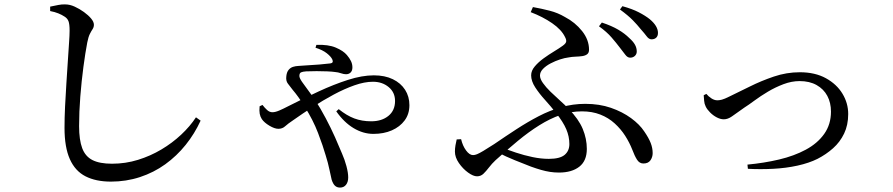

<svg xmlns="http://www.w3.org/2000/svg" viewBox="-20 -780 4040 869"><path d="M482 42Q414 42 367 18Q320 -6 296 -60Q272 -114 272 -201Q272 -246 274.5 -298.5Q277 -351 280.5 -403.5Q284 -456 287 -503Q290 -550 292.5 -586Q295 -622 295 -641Q295 -671 290 -684Q285 -697 272 -705Q260 -713 244 -719.5Q228 -726 207 -730V-750Q227 -754 244 -757.5Q261 -761 276 -760Q296 -760 318 -750Q340 -740 360 -725.5Q380 -711 392.5 -696Q405 -681 405 -668Q405 -657 399 -648Q393 -639 386.5 -626Q380 -613 375 -588Q366 -541 357.5 -477Q349 -413 343.5 -343.5Q338 -274 338 -209Q338 -147 352 -109.5Q366 -72 398.5 -55.5Q431 -39 487 -39Q548 -39 604.5 -56.5Q661 -74 710.5 -103.5Q760 -133 800 -170.5Q840 -208 867 -249L888 -234Q861 -175 820.5 -124.5Q780 -74 728 -36.5Q676 1 613.5 21.5Q551 42 482 42Z M1519 69Q1505 69 1496 60.5Q1487 52 1481 33Q1477 17 1471 -12.5Q1465 -42 1454 -77Q1442 -119 1419.5 -178Q1397 -237 1359 -297Q1343 -323 1330 -341Q1317 -359 1305 -373Q1293 -389 1283 -401.5Q1273 -414 1276 -436Q1278 -454 1286.5 -464Q1295 -474 1306.5 -477.5Q1318 -481 1329.5 -481.5Q1341 -482 1351 -483Q1390 -485 1425.5 -488Q1461 -491 1475 -493Q1491 -495 1484 -511Q1478 -524 1459 -539Q1440 -554 1408 -564L1412 -577Q1466 -579 1500 -564.5Q1534 -550 1550 -531Q1562 -517 1568.5 -503.5Q1575 -490 1575 -475Q1575 -460 1567 -452Q1559 -444 1546 -444Q1536 -444 1523 -448.5Q1510 -453 1497 -454Q1484 -456 1461 -457Q1438 -458 1413 -458Q1388 -458 1366 -457Q1350 -456 1342.5 -452.5Q1335 -449 1335 -436Q1335 -427 1347 -409.5Q1359 -392 1375 -371Q1391 -350 1404 -331Q1431 -289 1454.5 -244.5Q1478 -200 1496.5 -158.5Q1515 -117 1528 -85Q1540 -58 1548 -28Q1556 2 1556 23Q1556 44 1546 56.5Q1536 69 1519 69ZM1670 -174Q1624 -174 1580.5 -200Q1537 -226 1502 -276L1513 -286Q1549 -257 1583.5 -244Q1618 -231 1660 -231Q1708 -231 1738 -255.5Q1768 -280 1768 -323Q1768 -362 1739 -386Q1710 -410 1668 -410Q1630 -410 1584.5 -394Q1539 -378 1490.5 -352Q1442 -326 1395 -295.5Q1348 -265 1307 -236Q1283 -220 1270.5 -208.5Q1258 -197 1240 -197Q1223 -197 1199.5 -211Q1176 -225 1165 -241Q1158 -252 1155.5 -265Q1153 -278 1155 -299L1168 -305Q1178 -292 1189 -282Q1200 -272 1213 -272Q1226 -272 1244.5 -280Q1263 -288 1282 -298Q1353 -334 1422 -366Q1491 -398 1555 -418.5Q1619 -439 1672 -439Q1722 -439 1758 -421.5Q1794 -404 1813.5 -373.5Q1833 -343 1833 -304Q1833 -264 1811.5 -235Q1790 -206 1753.5 -190Q1717 -174 1670 -174Z M2832 -519Q2820 -519 2810 -532.5Q2800 -546 2785 -565Q2770 -585 2748 -610.5Q2726 -636 2691 -661L2704 -678Q2749 -663 2778.5 -645.5Q2808 -628 2828 -608Q2846 -592 2854 -577.5Q2862 -563 2862 -547Q2862 -535 2853.5 -527Q2845 -519 2832 -519ZM2510 1Q2489 1 2469.5 -2Q2450 -5 2429 -11Q2408 -17 2383 -26Q2350 -39 2311 -54.5Q2272 -70 2229 -92L2245 -115Q2277 -102 2314.5 -89.5Q2352 -77 2390.5 -69Q2429 -61 2464 -61Q2514 -61 2535.5 -79Q2557 -97 2557 -128Q2557 -162 2543 -195Q2529 -228 2497 -268Q2473 -299 2447 -327.5Q2421 -356 2402.5 -384.5Q2384 -413 2384 -439Q2384 -460 2400.5 -479.5Q2417 -499 2440.5 -516Q2464 -533 2488 -547.5Q2512 -562 2527 -573Q2541 -583 2542.5 -591.5Q2544 -600 2537 -613Q2521 -646 2479 -675Q2437 -704 2382 -725L2392 -748Q2431 -741 2468 -731.5Q2505 -722 2537 -703Q2583 -679 2614.5 -639.5Q2646 -600 2646 -555Q2646 -541 2637.5 -534.5Q2629 -528 2615 -526Q2601 -524 2584.5 -523.5Q2568 -523 2553 -520Q2536 -518 2514.5 -511Q2493 -504 2472 -493Q2451 -482 2437.5 -468Q2424 -454 2424 -438Q2424 -423 2437.5 -404Q2451 -385 2471.5 -365Q2492 -345 2514.5 -325Q2537 -305 2554 -287Q2599 -241 2617.5 -196.5Q2636 -152 2636 -106Q2636 -52 2602 -25.5Q2568 1 2510 1ZM2139 18Q2122 18 2098.5 1Q2075 -16 2057 -42Q2039 -68 2039 -94Q2039 -108 2041.5 -122.5Q2044 -137 2047 -149L2067 -150Q2074 -120 2089.5 -99Q2105 -78 2121 -78Q2129 -78 2139 -82Q2149 -86 2167.5 -97Q2186 -108 2217 -128Q2268 -163 2318 -195.5Q2368 -228 2418 -254Q2468 -280 2520.5 -295Q2573 -310 2629 -310Q2693 -310 2745 -292Q2797 -274 2836 -245.5Q2875 -217 2896 -185Q2916 -156 2925 -133Q2934 -110 2934 -87Q2934 -69 2924 -54.5Q2914 -40 2892 -40Q2874 -40 2863 -57.5Q2852 -75 2842 -102Q2829 -135 2809.5 -165.5Q2790 -196 2762 -221.5Q2734 -247 2697 -261.5Q2660 -276 2614 -276Q2564 -276 2516.5 -259.5Q2469 -243 2421 -213Q2373 -183 2324 -142.5Q2275 -102 2223 -55Q2206 -39 2193 -22Q2180 -5 2168 6.5Q2156 18 2139 18ZM2929 -602Q2917 -602 2907 -615.5Q2897 -629 2880 -648Q2865 -667 2844 -688.5Q2823 -710 2786 -737L2797 -752Q2841 -740 2871 -724.5Q2901 -709 2921 -693Q2958 -662 2958 -631Q2958 -617 2950 -609.5Q2942 -602 2929 -602Z M3363 -35Q3438 -42 3506 -58Q3574 -74 3627 -102.5Q3680 -131 3710.5 -174Q3741 -217 3741 -275Q3741 -315 3724.5 -346Q3708 -377 3676 -395Q3644 -413 3599 -413Q3563 -413 3526 -399Q3489 -385 3455.5 -365Q3422 -345 3395 -325Q3368 -305 3349 -293Q3311 -266 3292.5 -253Q3274 -240 3256 -240Q3241 -240 3224.5 -248.5Q3208 -257 3194 -271Q3180 -285 3174 -298Q3168 -310 3167 -323.5Q3166 -337 3165 -349L3177 -355Q3186 -344 3199.5 -335Q3213 -326 3227 -326Q3236 -326 3247.5 -329Q3259 -332 3281 -343Q3323 -363 3374 -388.5Q3425 -414 3482.5 -433.5Q3540 -453 3600 -453Q3669 -453 3718 -426Q3767 -399 3793 -356Q3819 -313 3819 -264Q3819 -214 3800.5 -175.5Q3782 -137 3750.5 -109Q3719 -81 3680 -61Q3642 -42 3590 -30.5Q3538 -19 3480 -16Q3422 -13 3365 -16Z"/></svg>

Font: Noto Serif SC ExtraLight Medium
Style: Regular
Weight: 500
Version: Version 2.002-H1;hotconv 1.1.0;makeotfexe 2.6.0